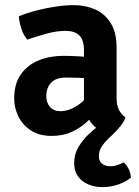

<svg xmlns="http://www.w3.org/2000/svg" viewBox="-20 -528 555 765"><path d="M36.5 -135.5Q36.5 -194.5 63.2 -232Q90 -269.5 134.2 -287.5Q178.5 -305.5 231.5 -305.5Q256.5 -305.5 291.2 -303.8Q326 -302 355 -295.5V-211Q331 -216.5 299.2 -217.8Q267.5 -219 243 -219Q203.5 -219 184 -198.8Q164.5 -178.5 164.5 -144.5Q164.5 -119 179.2 -102Q194 -85 221 -85Q254 -85 289.8 -108.5Q325.5 -132 350 -175L369 -86Q350 -64 324.5 -40.8Q299 -17.5 264.8 -2Q230.5 13.5 186 13.5Q135.5 13.5 102.2 -8.8Q69 -31 52.8 -65.2Q36.5 -99.5 36.5 -135.5ZM389.5 -3.5Q354.5 -18.5 336.5 -48.8Q318.5 -79 314.5 -110V-329.5Q314.5 -368.5 296 -386.8Q277.5 -405 241.5 -405Q206.5 -405 167.5 -394.5Q128.5 -384 89 -370Q74.5 -386 65.8 -412Q57 -438 55 -463Q86.5 -476 124.8 -486Q163 -496 202 -501.8Q241 -507.5 274 -507.5Q320.5 -507.5 359 -490.5Q397.5 -473.5 421 -436.2Q444.5 -399 444.5 -338.5V-134.5Q444.5 -109.5 453.5 -91.2Q462.5 -73 480 -59.5ZM473 119Q484 128.5 492.2 144.5Q500.5 160.5 501.5 179.5Q483 195.5 452.8 206.5Q422.5 217.5 389 217.5Q339.5 217.5 307.5 192.2Q275.5 167 275.5 121Q275.5 86.5 293 57.2Q310.5 28 335 5.2Q359.5 -17.5 381.5 -31.5L480 -59.5Q473 -41 458.5 -23.5Q444 -6 425 12Q403.5 31 388.8 50.5Q374 70 374 93.5Q374 114.5 387 124.5Q400 134.5 419 134.5Q434 134.5 448.2 129.5Q462.5 124.5 473 119Z"/></svg>

Font: Signika Light SemiBold
Style: Regular
Weight: 600
Version: Version 2.003;gftools[0.9.32]